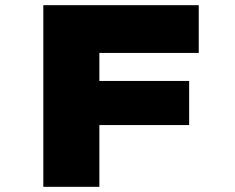

<svg xmlns="http://www.w3.org/2000/svg" viewBox="-20 -720 905 740"><path d="M147 0V-700H363V0ZM241 -238V-408H709V-238ZM252 -516V-700H746V-516Z"/></svg>

Font: Lexend Tera Black
Style: Regular
Weight: 900
Version: Version 1.007